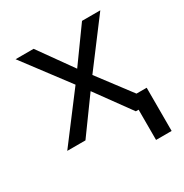

<svg xmlns="http://www.w3.org/2000/svg" viewBox="-163 -658 926 964"><g transform="rotate(-30 300.0 -176.0)"><path d="M557.6 -75.2V175.3H467.3V0H451.2L305.2 -201.2L159.2 0H53.7L255.9 -267.1L59.1 -528.3H163.6L303.2 -332.5L444.3 -528.3H550.3L353.5 -267.1L498.5 -75.2Z"/></g></svg>

Font: RobotoMono-Regular
Style: Regular
Weight: 400
Designer: Google
Version: Version 2.000985; 2015; ttfautohint (v1.3)